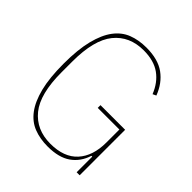

<svg xmlns="http://www.w3.org/2000/svg" viewBox="-196 -845 991 991"><g transform="rotate(45 300.0 -349.0)"><path d="M507 -114H501Q482 -54 435 -21Q388 12 307 12Q251 12 206 -5.5Q161 -23 129.5 -65Q98 -107 80.5 -176Q63 -245 63 -349Q63 -452 80.5 -521.5Q98 -591 129.5 -633Q161 -675 206 -692.5Q251 -710 307 -710Q392 -710 442.5 -673.5Q493 -637 518 -571L499 -562Q475 -623 428.5 -656.5Q382 -690 307 -690Q204 -690 145.5 -618Q87 -546 87 -388V-310Q87 -152 145.5 -80Q204 -8 307 -8Q406 -8 456.5 -63.5Q507 -119 507 -217V-312H349V-332H529V0H507Z"/></g></svg>

Font: IBM Plex Sans Cond Thin
Style: Regular
Weight: 100
Width: 3
Designer: Mike Abbink, Paul van der Laan, Pieter van Rosmalen
Foundry: Bold Monday
Version: Version 1.3